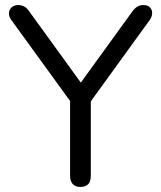

<svg xmlns="http://www.w3.org/2000/svg" viewBox="-20 -732 636 759"><path d="M298 7Q278 7 267.5 -4.5Q257 -16 257 -37V-365L275 -308L24 -654Q15 -667 15.5 -680.5Q16 -694 26 -703Q36 -712 52 -712Q66 -712 77 -705.5Q88 -699 97 -685L310 -391H289L502 -685Q513 -700 523 -706Q533 -712 547 -712Q563 -712 572 -703.5Q581 -695 581.5 -681.5Q582 -668 572 -653L322 -308L339 -365V-37Q339 7 298 7Z"/></svg>

Font: Nunito ExtraLight
Style: Regular
Weight: 400
Version: Version 3.602